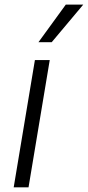

<svg xmlns="http://www.w3.org/2000/svg" viewBox="-20 -803 377 823"><path d="M144.9 -622.2H201.7L337 -783.4H262.1ZM38.7 0H102.3L193.2 -545.5H129.6Z"/></svg>

Font: TID UI Light
Style: Italic
Weight: 300
Italic angle: -9.39999°
Designer: The TID Project Authors
Foundry: Bakken & Bæck
Version: Version 1.001;hotconv 1.0.109;makeotfexe 2.5.65596